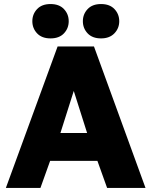

<svg xmlns="http://www.w3.org/2000/svg" viewBox="-20 -930 750 950"><path d="M9 0 265 -700H445L700 0H510L462 -134H228L180 0ZM279 -272H411L345 -480ZM230 -740Q187 -740 163.5 -765Q140 -790 140 -825Q140 -860 163.5 -885Q187 -910 230 -910Q273 -910 296.5 -885Q320 -860 320 -825Q320 -790 296.5 -765Q273 -740 230 -740ZM480 -740Q437 -740 413.5 -765Q390 -790 390 -825Q390 -860 413.5 -885Q437 -910 480 -910Q523 -910 546.5 -885Q570 -860 570 -825Q570 -790 546 -765Q522 -740 480 -740Z"/></svg>

Font: Golos Text
Style: Bold
Weight: 700
Designer: A.Korolkova, Vitaly Kuzmin
Foundry: ParaType Ltd
Version: Version 2.004